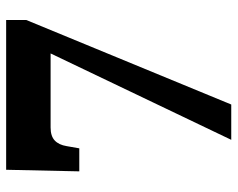

<svg xmlns="http://www.w3.org/2000/svg" viewBox="-92 -662 754 609"><g transform="rotate(-90 284.5 -357.0)"><path d="M146 0 420 -573H185Q158 -573 144 -560Q130 -547 126 -522L119 -482H46L51 -714H526V-650L258 0Z"/></g></svg>

Font: Noto Serif Gujarati Black
Style: Regular
Weight: 900
Version: Version 2.102